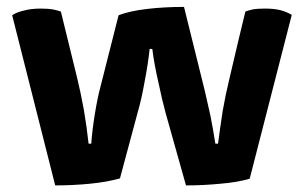

<svg xmlns="http://www.w3.org/2000/svg" viewBox="-20 -529 888 562"><path d="M610.4 -108.4Q603.5 -152.3 595.7 -191.4Q586.9 -230.5 579.1 -264.6Q558.6 -346.7 518.6 -508.8Q460.9 -508.8 411.1 -502.9Q360.4 -497.1 327.1 -484.4Q309.6 -415 274.4 -276.4Q265.6 -244.1 257.8 -196.3Q250 -148.4 247.1 -108.4Q244.1 -108.4 239.3 -108.4Q234.4 -154.3 225.6 -207Q215.8 -259.8 206.1 -299.8Q190.4 -365.2 158.2 -495.1Q151.4 -498 136.7 -501Q122.1 -503.9 99.6 -503.9Q70.3 -503.9 49.8 -498Q28.3 -493.2 15.6 -484.4Q57.6 -318.4 141.6 13.7Q193.4 13.7 243.2 8.8Q293 3.9 331.1 -6.8Q348.6 -71.3 382.8 -199.2Q394.5 -239.3 403.3 -290Q413.1 -339.8 418 -385.7Q420.9 -385.7 425.8 -385.7Q431.6 -339.8 443.4 -289.1Q454.1 -237.3 464.8 -198.2Q484.4 -127 524.4 13.7Q575.2 13.7 625 8.8Q673.8 4.9 710.9 -5.9Q752 -166 834 -485.4Q821.3 -493.2 801.8 -499Q783.2 -503.9 754.9 -503.9Q731.4 -503.9 717.8 -501Q705.1 -498 698.2 -495.1Q681.6 -427.7 650.4 -293.9Q640.6 -253.9 631.8 -204.1Q624 -153.3 618.2 -108.4Q615.2 -108.4 610.4 -108.4Z"/></svg>

Font: cl
Style: Bold
Weight: 400
Designer: Mitja Miklavcic
Version: Version 7.504; 2011; Build 1021